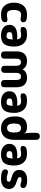

<svg xmlns="http://www.w3.org/2000/svg" viewBox="1479 -2281 810 3808"><g transform="rotate(90 1884.0 -377.0)"><path d="M273 8Q151 8 92 -62.5Q33 -133 33 -249Q33 -365 92 -436.5Q151 -508 273 -508Q350 -508 385.5 -492Q421 -476 421 -435Q421 -406 405 -393Q389 -380 362 -380Q343 -380 332 -383Q321 -386 308.5 -388.5Q296 -391 270 -391Q235 -391 214.5 -370Q194 -349 185.5 -316.5Q177 -284 177 -249Q177 -215 183.5 -182.5Q190 -150 210 -129.5Q230 -109 271 -109Q309 -109 327 -114.5Q345 -120 362 -120Q389 -120 405 -110.5Q421 -101 421 -72Q421 -31 385.5 -11.5Q350 8 273 8Z M685 8Q585 8 529 -38.5Q473 -85 473 -159Q473 -246 546.5 -285Q620 -324 762 -312Q755 -358 733 -374.5Q711 -391 680 -391Q655 -391 638.5 -388.5Q622 -386 608 -383Q594 -380 574 -380Q547 -380 531 -389.5Q515 -399 515 -428Q515 -469 550.5 -488.5Q586 -508 663 -508Q785 -508 844 -438.5Q903 -369 903 -253Q903 -119 854.5 -55.5Q806 8 685 8ZM617 -159Q617 -102 694 -102Q719 -102 733 -111Q747 -120 753.5 -147Q760 -174 763 -228Q758 -223 750 -221Q742 -219 734 -219Q668 -219 642.5 -206.5Q617 -194 617 -159Z M1071 8Q999 8 999 -60V-300Q999 -402 1047.5 -455Q1096 -508 1187 -508Q1311 -508 1355 -419Q1399 -508 1523 -508Q1614 -508 1662.5 -455Q1711 -402 1711 -300V-60Q1711 8 1639 8Q1567 8 1567 -60V-292Q1567 -343 1550 -365.5Q1533 -388 1497 -388Q1425 -388 1425 -292V-64Q1425 4 1355 4Q1285 4 1285 -64V-292Q1285 -388 1213 -388Q1143 -388 1143 -292V-60Q1143 8 1071 8Z M2001 8Q1901 8 1845 -38.5Q1789 -85 1789 -159Q1789 -246 1862.5 -285Q1936 -324 2078 -312Q2071 -358 2049 -374.5Q2027 -391 1996 -391Q1971 -391 1954.5 -388.5Q1938 -386 1924 -383Q1910 -380 1890 -380Q1863 -380 1847 -389.5Q1831 -399 1831 -428Q1831 -469 1866.5 -488.5Q1902 -508 1979 -508Q2101 -508 2160 -438.5Q2219 -369 2219 -253Q2219 -119 2170.5 -55.5Q2122 8 2001 8ZM1933 -159Q1933 -102 2010 -102Q2035 -102 2049 -111Q2063 -120 2069.5 -147Q2076 -174 2079 -228Q2074 -223 2066 -221Q2058 -219 2050 -219Q1984 -219 1958.5 -206.5Q1933 -194 1933 -159Z M2526 8Q2416 8 2352.5 -62Q2289 -132 2289 -267Q2289 -357 2315 -410Q2341 -463 2387.5 -485.5Q2434 -508 2493 -508Q2546 -508 2579 -495Q2612 -482 2631 -451Q2624 -472 2620.5 -490.5Q2617 -509 2615.5 -534Q2614 -559 2614 -598V-684Q2614 -762 2681 -762Q2754 -762 2754 -684V-261Q2754 -126 2694 -59Q2634 8 2526 8ZM2519 -112Q2561 -112 2584.5 -142Q2608 -172 2608 -254Q2608 -309 2597.5 -337.5Q2587 -366 2567 -377Q2547 -388 2519 -388Q2491 -388 2471 -377Q2451 -366 2440.5 -337.5Q2430 -309 2430 -254Q2430 -172 2453.5 -142Q2477 -112 2519 -112Z M3045 8Q2945 8 2889 -38.5Q2833 -85 2833 -159Q2833 -246 2906.5 -285Q2980 -324 3122 -312Q3115 -358 3093 -374.5Q3071 -391 3040 -391Q3015 -391 2998.5 -388.5Q2982 -386 2968 -383Q2954 -380 2934 -380Q2907 -380 2891 -389.5Q2875 -399 2875 -428Q2875 -469 2910.5 -488.5Q2946 -508 3023 -508Q3145 -508 3204 -438.5Q3263 -369 3263 -253Q3263 -119 3214.5 -55.5Q3166 8 3045 8ZM2977 -159Q2977 -102 3054 -102Q3079 -102 3093 -111Q3107 -120 3113.5 -147Q3120 -174 3123 -228Q3118 -223 3110 -221Q3102 -219 3094 -219Q3028 -219 3002.5 -206.5Q2977 -194 2977 -159Z M3527 8Q3339 8 3339 -75Q3339 -101 3353 -116Q3367 -131 3390 -131Q3400 -131 3409.5 -128.5Q3419 -126 3447 -117Q3459 -113 3479 -109Q3499 -105 3518 -105Q3554 -105 3569 -114Q3584 -123 3584 -144Q3584 -161 3576 -170.5Q3568 -180 3542 -189Q3516 -198 3461 -214Q3411 -228 3380.5 -264.5Q3350 -301 3350 -355Q3350 -431 3405 -471Q3460 -511 3556 -511Q3628 -511 3669 -491Q3710 -471 3710 -433Q3710 -409 3696 -393Q3682 -377 3658 -377Q3648 -377 3634.5 -380Q3621 -383 3602 -388Q3588 -393 3572.5 -396Q3557 -399 3540 -399Q3492 -399 3492 -365Q3492 -345 3511 -331.5Q3530 -318 3584 -302Q3658 -280 3693 -243.5Q3728 -207 3728 -147Q3728 -77 3674.5 -34.5Q3621 8 3527 8Z"/></g></svg>

Font: Madimi One
Style: Regular
Weight: 400
Designer: Taurai Valerie Mtake, Mirko Velimirovic
Foundry: TaVaTake
Version: Version 1.000; ttfautohint (v1.8.4.7-5d5b)